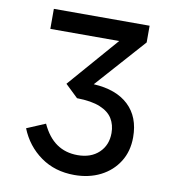

<svg xmlns="http://www.w3.org/2000/svg" viewBox="-80 -771 777 854"><g transform="rotate(10 308.0 -344.0)"><path d="M312 12Q224 12 159.8 -33.8Q95.5 -79.5 65 -155.5L149 -191Q175.5 -133.5 215.8 -105.5Q256 -77.5 311 -77.5Q371 -77.5 407 -111.5Q443 -145.5 443 -200.5Q443 -237 426 -265Q409 -293 370 -309.2Q331 -325.5 265 -326.5L207.5 -381.5L405.5 -609.5H94.5V-700H527V-624.5L327.5 -400.5Q430 -395 485.5 -342.5Q541 -290 541 -198.5Q541 -135 511.2 -87.8Q481.5 -40.5 429.8 -14.2Q378 12 312 12Z"/></g></svg>

Font: Overpass Mono Light Medium
Style: Regular
Weight: 500
Monospace: yes
Version: Version 4.000